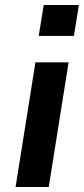

<svg xmlns="http://www.w3.org/2000/svg" viewBox="-20 -744 335 764"><path d="M134 -601 154 -724H294L274 -601ZM42 0 121 -496H253L174 0Z"/></svg>

Font: Nunito Sans 9pt
Style: Bold Italic
Weight: 700
Italic angle: -9°
Version: Version 3.101;gftools[0.9.27]